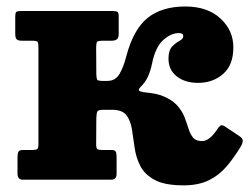

<svg xmlns="http://www.w3.org/2000/svg" viewBox="-20 -554 769 592"><path d="M724 -105Q703 -69.5 679.5 -41.8Q656 -14 624 1.8Q592 17.5 546 17.5Q487.5 17.5 456.5 0.5Q425.5 -16.5 412.2 -43Q399 -69.5 395 -99.2Q391 -129 386.8 -155.5Q382.5 -182 369.8 -198.8Q357 -215.5 325.5 -215.5H300Q283.5 -215.5 280.5 -210.8Q277.5 -206 277 -189.5L276.5 -108.5Q276.5 -97 280.5 -94.2Q284.5 -91.5 296.5 -91.5H324Q334.5 -91.5 337 -86.2Q339.5 -81 339.5 -70V-18Q339.5 0 323 0H50.5Q34 0 34 -18.5V-70Q34 -81 37 -86.2Q40 -91.5 50.5 -91.5H79Q91.5 -91.5 95 -94.5Q98.5 -97.5 98.5 -110V-405Q98.5 -422 95.8 -425.2Q93 -428.5 76 -428.5H47Q36.5 -428.5 31.8 -432.5Q27 -436.5 27 -450V-503Q27 -514 30 -517Q33 -520 44 -520H328Q339 -520 342.5 -517.2Q346 -514.5 346 -503V-449.5Q346 -436.5 340 -432.5Q334 -428.5 325 -428.5H300.5Q283 -428.5 279.8 -425.5Q276.5 -422.5 276.5 -404.5L277 -325Q277.5 -313.5 279.2 -309Q281 -304.5 297 -304.5H311Q336 -304.5 348.8 -326.5Q361.5 -348.5 369.5 -381Q391.5 -463.5 435.2 -498.8Q479 -534 551.5 -534Q619.5 -534 659.5 -497.2Q699.5 -460.5 699.5 -408Q699.5 -353.5 668 -326Q636.5 -298.5 590.5 -298.5Q550.5 -298.5 525 -318.5Q499.5 -338.5 499.5 -373Q499.5 -399 510.8 -410.5Q522 -422 533.5 -428Q545 -434 545 -442.5Q545 -452 531.5 -452Q507.5 -452 483.5 -430.8Q459.5 -409.5 449 -359Q444.5 -336.5 436.5 -318.5Q428.5 -300.5 413.5 -286Q403.5 -275.5 412 -272.5Q420.5 -269.5 439 -267.8Q457.5 -266 476.5 -260Q508 -248.5 524.5 -230.8Q541 -213 548.5 -193.8Q556 -174.5 561.2 -157.5Q566.5 -140.5 575.2 -129.8Q584 -119 603 -119Q626.5 -119 651 -157Q655 -163 659.5 -166.5Q664 -170 672 -165L716.5 -135.5Q729.5 -127 728.5 -119Q727.5 -111 724 -105Z"/></svg>

Font: Besley* Heavy
Style: Regular
Weight: 800
Designer: Owen Earl
Foundry: indestructible type*
Version: Version 3.000; ttfautohint (v1.8.3)